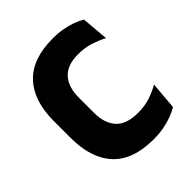

<svg xmlns="http://www.w3.org/2000/svg" viewBox="-188 -768 897 897"><g transform="rotate(-45 261.0 -319.5)"><path d="M308.5 14Q172 14 105.2 -58.2Q38.5 -130.5 38.5 -264.5V-378Q38.5 -509.5 105.5 -581.2Q172.5 -653 307.5 -653Q343.5 -653 374 -647.5Q404.5 -642 429.5 -632.8Q454.5 -623.5 473.5 -612L485 -478Q455.5 -493.5 420.2 -505.2Q385 -517 338.5 -517Q267 -517 232.8 -478.8Q198.5 -440.5 198.5 -371.5V-270.5Q198.5 -202 233.2 -163.5Q268 -125 344.5 -125Q389.5 -125 425 -137Q460.5 -149 490 -166L478.5 -29Q459.5 -17.5 434 -7.8Q408.5 2 377.2 8Q346 14 308.5 14Z"/></g></svg>

Font: Anek Tamil Medium
Style: Bold
Weight: 700
Version: Version 1.003